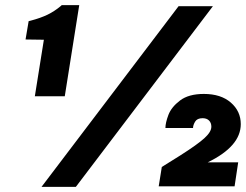

<svg xmlns="http://www.w3.org/2000/svg" viewBox="-20 -724 953 744"><path d="M231 -351H115L150 -570L79 -571L91 -642L99 -644Q137 -654 164 -667Q191 -680 216 -701L219 -704H287ZM141 0 672 -700H805L274 0ZM785 -95H903L889 -2H595L607 -77L679 -122Q745 -164 772 -188.5Q799 -213 799 -233Q799 -248 790 -257Q781 -266 765 -266Q744 -266 736 -252.5Q728 -239 728 -228H621Q621 -248 632.5 -278.5Q644 -309 677.5 -334.5Q711 -360 770 -360Q836 -360 874.5 -326.5Q913 -293 913 -243Q913 -157 785 -95Z"/></svg>

Font: Be Vietnam Black
Style: Italic
Weight: 900
Italic angle: -9°
Designer: Lam Bao; Tony Le; Vietanh Nguyen
Foundry: Yellow Type Foundry
Version: Version 5.000